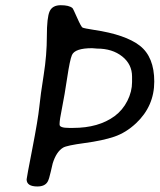

<svg xmlns="http://www.w3.org/2000/svg" viewBox="-20 -711 600 722"><path d="M476.6 -402.3V-422.9Q476.6 -469.2 439.5 -498.8Q402.3 -528.3 345.2 -528.3L326.2 -529.8Q261.7 -529.8 250.5 -503.9Q242.7 -485.8 232.7 -418.9Q222.7 -352.1 213.4 -305.9Q204.1 -259.8 204.1 -246.6V-242.2Q204.1 -230 239.7 -230H254.9Q350.6 -230 411.1 -274.4Q441.4 -296.9 459 -331.8Q476.6 -366.7 476.6 -402.3ZM80.1 -36.6Q80.1 -41.5 101.6 -151.9Q123 -262.2 127.7 -308.1Q132.3 -354 144.3 -429.2Q156.2 -504.4 156.2 -575Q156.2 -645.5 166.7 -668.5Q177.2 -691.4 208.5 -691.4Q239.7 -691.4 252.4 -680.7Q254.9 -678.7 270 -644.3Q285.2 -609.9 290.5 -607.2Q295.9 -604.5 333.5 -598.6Q451.7 -581.1 505.9 -539.1Q560.1 -496.6 560.1 -404.3Q560.1 -312 491.7 -247.6Q453.6 -211.9 409.7 -197Q365.7 -182.1 298.3 -173.1Q231 -164.1 217.3 -155.8Q191.9 -140.6 178.2 -96.7Q176.8 -91.8 170.7 -64.5Q164.6 -37.1 159.2 -27.8Q148.9 -9.8 120.6 -9.8Q80.1 -9.8 80.1 -36.6Z"/></svg>

Font: Averia Sans Libre
Style: Italic
Weight: 400
Italic angle: -7.90001°
Version: Version 1.002